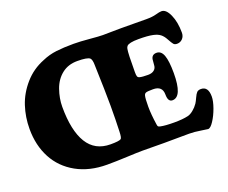

<svg xmlns="http://www.w3.org/2000/svg" viewBox="-120 -915 1341 1128"><g transform="rotate(-20 550.5 -351.5)"><path d="M430.7 -720.7Q470.7 -720.7 529.8 -715.3Q588.9 -710 610.8 -710Q624 -710 662.1 -710.7Q700.2 -711.4 725.1 -711.4Q759.8 -711.4 812.3 -710.9Q864.7 -710.4 882.8 -710.4Q920.9 -710.4 945.1 -717.3Q969.2 -724.1 981.4 -724.1Q1010.3 -724.1 1031 -677.5Q1051.8 -630.9 1051.8 -565.4Q1051.8 -542 1037.8 -527.3Q1023.9 -512.7 1003.4 -512.7Q988.8 -512.7 981.7 -520.8Q974.6 -528.8 959.5 -556.6Q947.8 -578.6 931.9 -591.1Q916 -603.5 888.2 -609.4Q857.4 -616.2 798.8 -616.2Q768.1 -616.2 750.5 -612.3Q732.9 -608.4 726.6 -602.1Q720.2 -595.7 718.3 -585Q712.9 -558.6 712.9 -440.9Q712.9 -421.9 715.6 -414.3Q718.3 -406.7 728 -403.8Q744.6 -399.4 780.3 -399.4Q804.7 -399.4 818.4 -410.4Q832 -421.4 833 -439Q834 -459 836.4 -476.1Q841.3 -504.4 870.6 -504.4Q899.9 -504.4 912.8 -468.8Q925.8 -433.1 925.8 -357.9Q925.8 -210 864.3 -210Q836.4 -210 836.4 -256.3Q836.4 -310.1 778.3 -310.1Q744.1 -310.1 734.4 -306.6Q724.6 -303.2 721.7 -291Q717.3 -273.9 717.3 -223.1Q717.3 -175.3 727.5 -107.4Q728.5 -98.6 731.7 -95.5Q734.9 -92.3 744.6 -90.3Q773.4 -84 829.6 -84Q883.3 -84 916 -91.8Q932.1 -95.2 951.2 -110.6Q970.2 -126 983.4 -145.5Q990.7 -156.7 1000 -177.5Q1009.3 -198.2 1017.8 -206.8Q1026.4 -215.3 1043 -215.3Q1088.4 -215.3 1088.4 -152.3Q1088.4 -124 1073.5 -82.5Q1058.6 -41 1038.3 -10.3Q1018.1 20.5 1003.4 20.5Q997.6 20.5 959.5 14.2Q921.4 7.8 888.7 7.8Q857.4 7.8 804.2 8.3Q751 8.8 731.9 8.8Q710 8.8 663.6 8.3Q617.2 7.8 596.2 7.8Q566.9 7.8 498.3 11Q429.7 14.2 374.5 14.2Q264.6 14.2 183.1 -31.2Q101.6 -76.7 59.3 -156.2Q17.1 -235.8 17.1 -338.4Q17.1 -412.6 39.3 -480.2Q61.5 -547.9 111.6 -605.2Q161.6 -662.6 233.9 -690.9Q275.9 -709.5 322.5 -715.1Q369.1 -720.7 430.7 -720.7ZM416.5 -618.2Q360.4 -618.2 321.3 -587.9Q280.3 -556.2 261.2 -502Q242.2 -447.8 242.2 -395Q242.2 -246.6 289.8 -168.9Q337.4 -91.3 434.1 -91.3Q488.3 -91.3 499.5 -99.6Q507.3 -105.5 508.3 -144.5Q511.2 -217.3 511.2 -304.7Q511.2 -386.7 505.4 -563.5Q504.9 -594.7 494.6 -605Q479 -618.2 416.5 -618.2Z"/></g></svg>

Font: Cooper* ExtraBold
Style: Regular
Weight: 800
Designer: Owen Earl
Foundry: indestructible type*
Version: Version 0.001